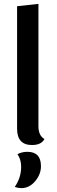

<svg xmlns="http://www.w3.org/2000/svg" viewBox="-20 -732 292 989"><path d="M178 -712V-82Q178 -33 209 -16Q193 15 145 15Q68 15 68 -69V-700ZM121 50Q191 50 191 124Q191 166 161 201.5Q131 237 90 237Q74 237 56 231Q89 183 89 127Q89 90 70 62Q93 50 121 50Z"/></svg>

Font: Sansita
Style: Regular
Weight: 400
Designer: Pablo Cosgaya
Foundry: Omnibus-Type
Version: Version 1.006;hotconv 1.0.109;makeotfexe 2.5.65596